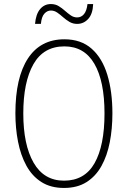

<svg xmlns="http://www.w3.org/2000/svg" viewBox="-20 -918 631 948"><path d="M535 -358Q535 -282 522 -215.5Q509 -149 481 -98.5Q453 -48 407.5 -19Q362 10 296 10Q230 10 184 -19.5Q138 -49 110 -100.5Q82 -152 69 -218.5Q56 -285 56 -358Q56 -535 118 -629.5Q180 -724 298 -724Q380 -724 432.5 -677.5Q485 -631 510 -548.5Q535 -466 535 -358ZM95 -358Q95 -203 146 -114.5Q197 -26 296 -26Q398 -26 447 -112.5Q496 -199 496 -358Q496 -517 446 -603Q396 -689 298 -689Q195 -689 145 -601Q95 -513 95 -358ZM153 -800Q157 -848 178 -873Q199 -898 231 -898Q253 -898 269.5 -888Q286 -878 300.5 -865Q315 -852 329.5 -842Q344 -832 361 -832Q381 -832 394.5 -848Q408 -864 412 -898H440Q438 -849 415.5 -824.5Q393 -800 361 -800Q340 -800 323 -810Q306 -820 291.5 -833Q277 -846 262.5 -856Q248 -866 231 -866Q213 -866 199 -850.5Q185 -835 182 -800Z"/></svg>

Font: Noto Sans Khmer Condensed ExtraLight
Style: Regular
Weight: 200
Width: 3
Designer: Danh Hong and the Monotype Design Team
Foundry: Monotype Imaging Inc.
Version: Version 2.004; ttfautohint (v1.8.4.7-5d5b)